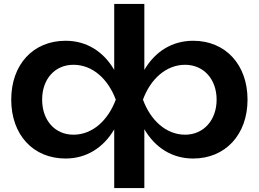

<svg xmlns="http://www.w3.org/2000/svg" viewBox="-20 -790 1314 975"><path d="M713 165V-134C767 -41 853 15 961 15C1124 15 1237 -106 1237 -284C1237 -462 1125 -583 961 -583C854 -583 767 -528 713 -435V-770H560V-435C506 -528 420 -583 313 -583C148 -583 37 -462 37 -284C37 -106 148 15 313 15C420 15 506 -41 560 -133V165ZM1080 -284C1080 -180 1014 -106 920 -106C823 -106 744 -180 706 -284C744 -388 823 -461 920 -461C1014 -461 1080 -388 1080 -284ZM194 -284C194 -388 258 -461 353 -461C451 -461 529 -388 568 -284C529 -180 451 -106 353 -106C258 -106 194 -180 194 -284Z"/></svg>

Font: Bounded Med
Style: Regular
Weight: 500
Designer: Vlad Churkin
Version: Version 3.0